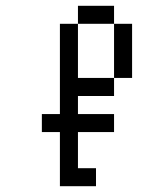

<svg xmlns="http://www.w3.org/2000/svg" viewBox="-20 -520 540 665"><path d="M312.5 125V62.5H250Q250 62.5 250 -62.5H375V-125H250V-187.5H375V-250H250V-437.5H187.5V-125H125V-62.5H187.5V125ZM375 -250H437.5V-437.5H375ZM250 -437.5H375V-500H250Z"/></svg>

Font: CalcUnifontExMono
Style: Regular
Weight: 500
Version: Version 15.0.06